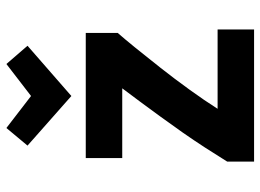

<svg xmlns="http://www.w3.org/2000/svg" viewBox="-127 -687 814 600"><g transform="rotate(-90 280.0 -387.0)"><path d="M75 0V-84Q96 -118 119 -153.5Q142 -189 166.5 -224Q191 -259 215.5 -292.5Q240 -326 262.5 -356.5Q285 -387 304 -412H86V-526H477V-426Q461 -408 432.5 -373Q404 -338 369 -293.5Q334 -249 300 -202Q266 -155 240 -114H488V0ZM280 -571 125 -708 180 -774 280 -697 380 -774 437 -708Z"/></g></svg>

Font: Ubuntu Sans Mono
Style: Bold
Weight: 700
Monospace: yes
Designer: Dalton Maag Ltd
Foundry: Dalton Maag Ltd
Version: Version 1.006